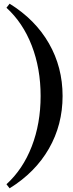

<svg xmlns="http://www.w3.org/2000/svg" viewBox="-20 -785 397 1040"><path d="M32 235 15 213Q104 132 152 8Q200 -116 200 -265Q200 -414 152 -538Q104 -662 15 -743L32 -765Q171 -679 245 -550Q319 -421 319 -265Q319 -109 245 20Q171 149 32 235Z"/></svg>

Font: Platypi SemiBold
Style: Regular
Weight: 600
Designer: David Sargent
Foundry: Bolt Cutter Type
Version: Version 1.200; ttfautohint (v1.8.4.7-5d5b)